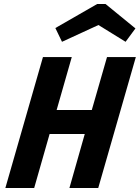

<svg xmlns="http://www.w3.org/2000/svg" viewBox="-20 -940 699 960"><path d="M256.8 -799.8 465.8 -919.9H507.8L657.2 -797.9L607.9 -731L472.2 -814.9L290 -731ZM194.8 -654.8H338.9L263.2 -390.1H439L515.1 -654.8H659.2L471.2 0H327.1L403.8 -270H228L150.9 0H6.8Z"/></svg>

Font: IntelOne Mono Bold
Style: Italic
Weight: 700
Italic angle: -16°
Designer: Fred Shallcrass
Foundry: Frere-Jones Type LLC
Version: Version 1.200;hotconv 1.1.0;makeotfexe 2.6.0;FJTRelease1.2